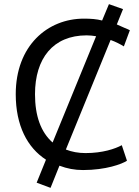

<svg xmlns="http://www.w3.org/2000/svg" viewBox="-20 -802 672 927"><path d="M398.6 -631.3C413.7 -631.3 429.2 -629.5 444 -627L234 -114C177 -164 149 -243 149 -347C149 -519.6 235.6 -631.3 398.6 -631.3ZM392.9 -62.9C358.1 -62.9 326.8 -68.9 298 -80L514 -609C539 -600 560 -589 578 -578L607 -656C601 -659 591 -664 580 -668L544 -684L574 -758L506 -782L473 -703C446 -710 419 -712 385 -712C210 -712 56 -582 56 -347C56 -196 112 -89 202 -31L157 80L224 105L267 -2C304 12 340 19 381 19C491 19 569 -10 593 -26L568 -101C536.2 -83.6 475.7 -62.9 392.9 -62.9Z"/></svg>

Font: Repo
Style: Regular
Weight: 400
Designer: Stefan Peev
Foundry: Context Ltd
Version: Version 0.000